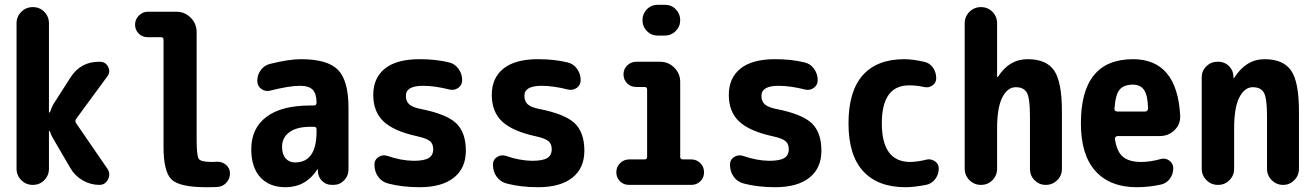

<svg xmlns="http://www.w3.org/2000/svg" viewBox="-20 -780 5540 810"><path d="M300.8 -260.7 433.6 -67.4Q447.3 -45.9 435.5 -22.9Q423.8 0 399.4 0Q362.3 0 329.1 -19Q295.9 -38.1 277.3 -70.3L203.1 -197.3Q194.3 -211.9 190.4 -226.6Q189.5 -227.5 186.5 -226.6V-68.4Q186.5 -40 167 -20Q147.5 0 118.2 0Q89.8 0 69.8 -20Q49.8 -40 49.8 -68.4V-681.6Q49.8 -710 69.8 -730Q89.8 -750 118.2 -750Q147.5 -750 167 -730Q186.5 -710 186.5 -681.6V-306.6Q187.5 -305.7 190.4 -305.7Q198.2 -329.1 206.1 -341.8L277.3 -453.1Q320.3 -520.5 400.4 -519.5Q425.8 -519.5 436.5 -497.6Q447.3 -475.6 431.6 -456.1L301.8 -279.3Q294.9 -269.5 300.8 -260.7Z M894.5 -97.7Q917 -98.6 933.6 -84.5Q950.2 -70.3 950.2 -48.8Q950.2 -25.4 934.6 -8.8Q918.9 7.8 896.5 8.8Q881.8 9.8 849.6 9.8Q738.3 9.8 704.1 -22.5Q669.9 -54.7 669.9 -160.2V-612.3Q669.9 -623 659.2 -623H603.5Q580.1 -623 564.9 -638.7Q549.8 -654.3 549.8 -676.3Q549.8 -698.2 565.9 -714.4Q582 -730.5 603.5 -730.5H724.6Q759.8 -730.5 784.7 -705.1Q809.6 -679.7 809.6 -644.5V-190.4Q809.6 -122.1 818.8 -109.4Q828.1 -96.7 875 -96.7Q877.9 -96.7 884.3 -97.2Q890.6 -97.7 894.5 -97.7Z M1315.4 -224.6V-234.4Q1315.4 -245.1 1303.7 -245.1H1290Q1231.4 -245.1 1200.7 -222.2Q1169.9 -199.2 1169.9 -160.2Q1169.9 -128.9 1185.1 -111.8Q1200.2 -94.7 1224.6 -94.7Q1315.4 -94.7 1315.4 -224.6ZM1250 -530.3Q1361.3 -530.3 1405.8 -485.4Q1450.2 -440.4 1450.2 -325.2V-64.5Q1450.2 -38.1 1431.6 -19Q1413.1 0 1386.7 0H1379.9Q1355.5 0 1338.9 -16.6Q1322.3 -33.2 1321.3 -56.6V-64.5Q1321.3 -65.4 1320.3 -65.4Q1318.4 -65.4 1318.4 -64.5Q1269.5 9.8 1184.6 9.8Q1116.2 9.8 1078.1 -32.2Q1040 -74.2 1040 -150.4Q1040 -238.3 1103.5 -286.6Q1167 -335 1290 -335H1303.7Q1314.5 -335 1315.4 -345.7Q1315.4 -384.8 1299.3 -401.4Q1283.2 -418 1245.1 -418Q1200.2 -418 1119.1 -397.5Q1099.6 -392.6 1082.5 -404.8Q1065.4 -417 1065.4 -438.5Q1065.4 -464.8 1080.6 -484.9Q1095.7 -504.9 1120.1 -510.7Q1199.2 -530.3 1250 -530.3Z M1754.9 -320.3Q1864.3 -298.8 1904.8 -259.8Q1945.3 -220.7 1945.3 -144.5Q1945.3 -70.3 1894.5 -30.3Q1843.8 9.8 1750 9.8Q1676.8 9.8 1617.2 -5.9Q1590.8 -12.7 1575.2 -34.7Q1559.6 -56.6 1559.6 -85Q1559.6 -106.4 1577.1 -117.7Q1594.7 -128.9 1615.2 -122.1Q1671.9 -102.5 1724.6 -101.6Q1769.5 -101.6 1788.6 -113.3Q1807.6 -125 1807.6 -150.4Q1807.6 -172.9 1793.9 -184.6Q1780.3 -196.3 1740.2 -205.1Q1641.6 -226.6 1598.1 -267.6Q1554.7 -308.6 1554.7 -379.9Q1554.7 -451.2 1604 -490.7Q1653.3 -530.3 1750 -530.3Q1819.3 -530.3 1875 -516.6Q1899.4 -510.7 1914.6 -489.3Q1929.7 -467.8 1929.7 -442.4Q1929.7 -420.9 1913.1 -409.2Q1896.5 -397.5 1876 -402.3Q1814.5 -418 1764.6 -418Q1691.4 -418 1692.4 -375Q1692.4 -352.5 1706.5 -339.8Q1720.7 -327.1 1754.9 -320.3Z M2254.9 -320.3Q2364.3 -298.8 2404.8 -259.8Q2445.3 -220.7 2445.3 -144.5Q2445.3 -70.3 2394.5 -30.3Q2343.8 9.8 2250 9.8Q2176.8 9.8 2117.2 -5.9Q2090.8 -12.7 2075.2 -34.7Q2059.6 -56.6 2059.6 -85Q2059.6 -106.4 2077.1 -117.7Q2094.7 -128.9 2115.2 -122.1Q2171.9 -102.5 2224.6 -101.6Q2269.5 -101.6 2288.6 -113.3Q2307.6 -125 2307.6 -150.4Q2307.6 -172.9 2293.9 -184.6Q2280.3 -196.3 2240.2 -205.1Q2141.6 -226.6 2098.1 -267.6Q2054.7 -308.6 2054.7 -379.9Q2054.7 -451.2 2104 -490.7Q2153.3 -530.3 2250 -530.3Q2319.3 -530.3 2375 -516.6Q2399.4 -510.7 2414.6 -489.3Q2429.7 -467.8 2429.7 -442.4Q2429.7 -420.9 2413.1 -409.2Q2396.5 -397.5 2376 -402.3Q2314.5 -418 2264.6 -418Q2191.4 -418 2192.4 -375Q2192.4 -352.5 2206.5 -339.8Q2220.7 -327.1 2254.9 -320.3Z M2896.5 -107.4Q2918.9 -107.4 2934.6 -91.8Q2950.2 -76.2 2950.2 -52.7Q2950.2 -30.3 2934.6 -15.1Q2918.9 0 2896.5 0H2633.8Q2610.4 0 2595.2 -15.6Q2580.1 -31.2 2580.1 -52.7Q2580.1 -76.2 2596.2 -91.8Q2612.3 -107.4 2633.8 -107.4H2699.2Q2710 -107.4 2710 -118.2V-402.3Q2710 -413.1 2699.2 -413.1H2664.1Q2640.6 -413.1 2625.5 -428.7Q2610.4 -444.3 2610.4 -466.3Q2610.4 -488.3 2626 -503.9Q2641.6 -519.5 2664.1 -519.5H2764.6Q2799.8 -519.5 2824.7 -494.6Q2849.6 -469.7 2849.6 -434.6V-118.2Q2849.6 -107.4 2861.3 -107.4ZM2754.9 -759.8H2785.2Q2812.5 -759.8 2831.1 -740.7Q2849.6 -721.7 2849.6 -694.8Q2849.6 -668 2830.6 -648.9Q2811.5 -629.9 2785.2 -629.9H2754.9Q2727.5 -629.9 2709 -648.9Q2690.4 -668 2690.4 -694.8Q2690.4 -721.7 2709 -740.7Q2727.5 -759.8 2754.9 -759.8Z M3254.9 -320.3Q3364.3 -298.8 3404.8 -259.8Q3445.3 -220.7 3445.3 -144.5Q3445.3 -70.3 3394.5 -30.3Q3343.8 9.8 3250 9.8Q3176.8 9.8 3117.2 -5.9Q3090.8 -12.7 3075.2 -34.7Q3059.6 -56.6 3059.6 -85Q3059.6 -106.4 3077.1 -117.7Q3094.7 -128.9 3115.2 -122.1Q3171.9 -102.5 3224.6 -101.6Q3269.5 -101.6 3288.6 -113.3Q3307.6 -125 3307.6 -150.4Q3307.6 -172.9 3293.9 -184.6Q3280.3 -196.3 3240.2 -205.1Q3141.6 -226.6 3098.1 -267.6Q3054.7 -308.6 3054.7 -379.9Q3054.7 -451.2 3104 -490.7Q3153.3 -530.3 3250 -530.3Q3319.3 -530.3 3375 -516.6Q3399.4 -510.7 3414.6 -489.3Q3429.7 -467.8 3429.7 -442.4Q3429.7 -420.9 3413.1 -409.2Q3396.5 -397.5 3376 -402.3Q3314.5 -418 3264.6 -418Q3191.4 -418 3192.4 -375Q3192.4 -352.5 3206.5 -339.8Q3220.7 -327.1 3254.9 -320.3Z M3887.7 -106.4Q3906.2 -111.3 3923.3 -100.1Q3940.4 -88.9 3940.4 -70.3Q3940.4 -44.9 3925.8 -24.9Q3911.1 -4.9 3886.7 0Q3835 9.8 3799.8 9.8Q3683.6 9.8 3621.6 -57.6Q3559.6 -125 3559.6 -259.8Q3559.6 -394.5 3619.6 -462.4Q3679.7 -530.3 3794.9 -530.3Q3830.1 -530.3 3877.9 -519.5Q3902.3 -514.6 3916 -494.6Q3929.7 -474.6 3929.7 -450.2Q3929.7 -430.7 3913.6 -419.4Q3897.5 -408.2 3877 -413.1Q3847.7 -419.9 3815.4 -419.9Q3700.2 -419.9 3700.2 -259.8Q3700.2 -96.7 3820.3 -96.7Q3853.5 -97.7 3887.7 -106.4Z M4315.4 -530.3Q4394.5 -530.3 4427.2 -482.4Q4460 -434.6 4460 -309.6V-67.4Q4460 -39.1 4439.9 -19.5Q4419.9 0 4392.1 0Q4364.3 0 4344.7 -19.5Q4325.2 -39.1 4325.2 -67.4V-290Q4325.2 -364.3 4312.5 -388.2Q4299.8 -412.1 4265.1 -412.1Q4230.5 -412.1 4208.5 -369.1Q4186.5 -326.2 4186.5 -237.3V-68.4Q4186.5 -40 4167 -20Q4147.5 0 4118.2 0Q4089.8 0 4069.8 -20Q4049.8 -40 4049.8 -68.4V-681.6Q4049.8 -710 4069.8 -730Q4089.8 -750 4118.2 -750Q4147.5 -750 4167 -730Q4186.5 -710 4186.5 -681.6V-456.1Q4186.5 -455.1 4188.5 -455.1Q4190.4 -455.1 4190.4 -456.1Q4237.3 -530.3 4315.4 -530.3Z M4811.5 -309.6Q4822.3 -309.6 4823.2 -322.3Q4822.3 -377.9 4806.6 -400.4Q4791 -422.9 4759.8 -422.9Q4720.7 -422.9 4703.1 -401.4Q4685.5 -379.9 4681.6 -320.3Q4681.6 -310.5 4693.4 -309.6ZM4759.8 -530.3Q4946.3 -530.3 4959 -291Q4960 -254.9 4934.6 -230.5Q4909.2 -206.1 4873 -206.1H4694.3Q4690.4 -206.1 4686.5 -202.1Q4682.6 -198.2 4683.6 -194.3Q4691.4 -139.6 4717.8 -118.2Q4744.1 -96.7 4794.9 -96.7Q4833 -96.7 4877.9 -109.4Q4897.5 -114.3 4913.6 -102.1Q4929.7 -89.8 4929.7 -70.3Q4929.7 -44.9 4915 -25.4Q4900.4 -5.9 4876 -1Q4826.2 9.8 4775.4 9.8Q4663.1 9.8 4601.6 -58.1Q4540 -126 4540 -259.8Q4540 -530.3 4759.8 -530.3Z M5460 -309.6V-68.4Q5460 -40 5440.4 -20Q5420.9 0 5393.1 0Q5365.2 0 5345.2 -20Q5325.2 -40 5325.2 -68.4V-290Q5325.2 -364.3 5312.5 -388.2Q5299.8 -412.1 5265.1 -412.1Q5230.5 -412.1 5208.5 -369.1Q5186.5 -326.2 5186.5 -237.3V-68.4Q5186.5 -40 5167 -20Q5147.5 0 5118.2 0Q5089.8 0 5069.8 -20Q5049.8 -40 5049.8 -68.4V-454.1Q5049.8 -481.4 5069.3 -500.5Q5088.9 -519.5 5116.2 -519.5H5120.1Q5146.5 -519.5 5164.6 -501.5Q5182.6 -483.4 5183.6 -458V-451.2Q5183.6 -450.2 5184.6 -450.2Q5186.5 -450.2 5186.5 -451.2Q5236.3 -530.3 5314.9 -530.3Q5393.6 -530.3 5426.8 -482.4Q5460 -434.6 5460 -309.6Z"/></svg>

Font: Rounded-X Mgen+ 2m bold
Style: Bold
Weight: 700
Designer: [Source Han Sans]
Ryoko NISHIZUKA  (kana & ideographs); Paul D. Hunt (Latin, Greek & Cyrillic); Wenlong ZHANG  (bopomofo
Version: Version 1.059.20150602